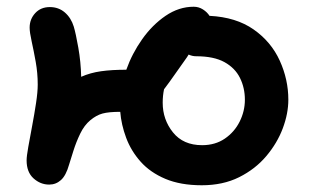

<svg xmlns="http://www.w3.org/2000/svg" viewBox="-20 -537 920 570"><path d="M579 13Q516 13 471 -6Q426 -25 397.5 -57Q369 -89 354.5 -128Q340 -167 337 -205Q303 -205 284.5 -200Q266 -195 248 -180Q230 -165 218 -140Q206 -115 198 -89.5Q190 -64 185 -48Q176 -16 161 -2.5Q146 11 126 11Q100 11 79.5 -7.5Q59 -26 59 -61Q59 -73 64 -101Q69 -129 75.5 -163.5Q82 -198 87 -231Q92 -264 92 -286Q92 -320 86 -353.5Q80 -387 74 -414Q68 -441 68 -455Q68 -480 84.5 -498Q101 -516 128 -516Q154 -516 172.5 -500Q191 -484 199 -458Q205 -438 212.5 -395.5Q220 -353 221 -309Q248 -321 280 -325.5Q312 -330 355 -330Q372 -378 402 -420.5Q432 -463 471.5 -490Q511 -517 555 -517Q570 -517 582.5 -509Q595 -501 602 -490Q681 -486 733 -449.5Q785 -413 810.5 -357Q836 -301 836 -241Q836 -200 819.5 -156Q803 -112 770.5 -73.5Q738 -35 690 -11Q642 13 579 13ZM463 -232Q463 -182 493.5 -144Q524 -106 580 -106Q619 -106 647.5 -125.5Q676 -145 691.5 -176Q707 -207 707 -241Q707 -276 692.5 -305.5Q678 -335 646.5 -352.5Q615 -370 562 -370Q551 -370 540 -375Q537 -371 535 -367Q517 -342 500 -317.5Q483 -293 467 -272Q463 -253 463 -232Z"/></svg>

Font: Shantell Sans Normal
Style: Regular
Weight: 600
Designer: Stephen Nixon, Anya Danilova, Shantell Martin
Foundry: Arrow Type
Version: Version 1.009;[a7da0bfa3]